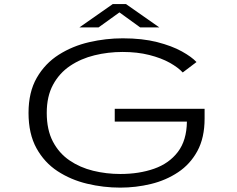

<svg xmlns="http://www.w3.org/2000/svg" viewBox="-20 -890 1140 922"><path d="M557.5 11Q476.5 11 398.2 -7.8Q320 -26.5 256.5 -68Q193 -109.5 155 -178.5Q117 -247.5 117 -348Q117 -448 156.8 -516.8Q196.5 -585.5 262.2 -627.2Q328 -669 408.2 -687.5Q488.5 -706 569.5 -706Q663.5 -706 734.8 -687.8Q806 -669.5 853.5 -643Q901 -616.5 923.5 -592L857.5 -542Q835.5 -566 794.8 -588.8Q754 -611.5 696.8 -626Q639.5 -640.5 569 -640.5Q499 -640.5 433.8 -624.5Q368.5 -608.5 316.8 -573.8Q265 -539 234.8 -483.2Q204.5 -427.5 204.5 -348Q204.5 -266.5 234 -210.2Q263.5 -154 313.8 -119.8Q364 -85.5 427.2 -70Q490.5 -54.5 558 -54.5Q648 -54.5 720 -79.8Q792 -105 834.2 -160.5Q876.5 -216 877.5 -306H531V-367.5H962.5V-320.5Q962.5 -228.5 928 -165Q893.5 -101.5 835.2 -62.8Q777 -24 704.8 -6.5Q632.5 11 557.5 11ZM361.5 -758.5 521.5 -870.5H585L745 -758.5H653L553.5 -830.5L453.5 -758.5Z"/></svg>

Font: Trispace Expanded Light
Style: Regular
Weight: 300
Width: 7
Designer: Tyler Finck
Foundry: Etcetera Type Company
Version: Version 1.210; ttfautohint (v1.8.3)